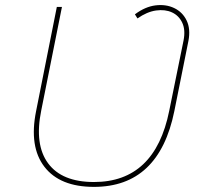

<svg xmlns="http://www.w3.org/2000/svg" viewBox="-20 -727 805 750"><path d="M347 3Q214 3 153.5 -75.5Q93 -154 121 -293L202 -700H222L141 -295Q114 -162 168 -89Q222 -16 347 -16Q585 -16 641 -294L697 -569Q705 -610 692 -638Q679 -666 652 -678.5Q625 -691 589.5 -686Q554 -681 517 -655L507 -671Q547 -701 587.5 -706Q628 -711 660.5 -695.5Q693 -680 709 -647Q725 -614 716 -567L661 -293Q601 3 347 3Z"/></svg>

Font: Montserrat Thin
Style: Italic
Weight: 100
Italic angle: -11.3°
Designer: Julieta Ulanovsky
Foundry: Julieta Ulanovsky
Version: Version 9.000; ttfautohint (v1.8.4.7-5d5b)